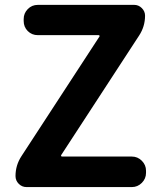

<svg xmlns="http://www.w3.org/2000/svg" viewBox="-20 -760 652 780"><path d="M87.9 0Q69.3 0 56.2 -13.2Q43 -26.4 43 -44.9Q43 -88.9 67.4 -126L383.8 -611.3Q385.7 -613.3 384.3 -615.2Q382.8 -617.2 380.9 -617.2H133.8Q109.4 -617.2 92.8 -633.8Q76.2 -650.4 76.2 -674.8V-682.6Q76.2 -706.1 92.8 -723.1Q109.4 -740.2 133.8 -740.2H525.4Q543 -740.2 556.2 -727.1Q569.3 -713.9 569.3 -696.3Q569.3 -652.3 544.9 -615.2L228.5 -129.9Q227.5 -127.9 228.5 -126Q229.5 -124 232.4 -124H515.6Q539.1 -124 556.2 -106.9Q573.2 -89.8 573.2 -66.4V-57.6Q573.2 -34.2 556.2 -17.1Q539.1 0 515.6 0Z"/></svg>

Font: Gen Jyuu Gothic P Bold
Style: Bold
Weight: 700
Designer: [Source Han Sans]
Ryoko NISHIZUKA  (kana & ideographs); Paul D. Hunt (Latin, Greek & Cyrillic); Wenlong ZHANG  (bopomofo
Version: Version 1.002.20150607